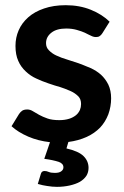

<svg xmlns="http://www.w3.org/2000/svg" viewBox="-20 -541 479 739"><path d="M401.9 -457.5 374 -413.1Q369.1 -405.3 363.3 -401.9Q358.4 -398.4 349.6 -398.4Q339.8 -398.4 330.6 -403.3Q327.1 -404.8 319.1 -408.7Q311 -412.6 306.6 -415Q294.9 -420.4 275.9 -425.8Q257.3 -431.2 234.9 -431.2Q198.2 -431.2 178.2 -415.5Q157.2 -399.4 157.2 -375Q157.2 -358.4 168 -347.7Q180.2 -335 196.3 -327.6Q217.3 -317.9 236.3 -312.5Q251.5 -308.1 282.7 -297.4Q295.4 -293 328.1 -279.3Q351.1 -269 368.7 -253.4Q385.7 -237.8 397 -215.3Q407.7 -192.4 407.7 -162.6Q407.7 -130.9 397 -101.1Q385.7 -71.8 365.7 -50.3Q343.8 -27.8 314 -14.2Q281.7 0.5 243.2 5.4L235.8 30.3Q282.7 41 301.8 60.1Q320.8 79.1 320.8 105Q320.8 122.1 312.5 135.7Q303.2 149.4 287.6 158.7Q272 167.5 248.5 172.9Q224.6 178.2 199.2 178.2Q181.6 178.2 161.1 174.8Q146 172.9 125.5 167L137.2 128.4Q140.1 117.2 151.4 117.2Q159.7 117.2 167 120.6Q175.8 124.5 190.9 124.5Q208 124.5 215.8 118.2Q224.1 112.3 224.1 103Q224.1 88.4 206.1 82Q183.6 74.7 150.4 70.3L172.4 6.3Q126 1 88.9 -15.1Q49.3 -32.2 24.4 -55.2L53.2 -102.1Q59.1 -110.8 65.9 -115.2Q73.2 -119.6 85 -119.6Q96.2 -119.6 106.9 -112.8Q111.8 -109.4 130.4 -99.1Q144.5 -91.3 162.6 -85Q180.2 -78.6 208.5 -78.6Q229.5 -78.6 246.6 -84Q260.7 -88.4 272.5 -97.7Q282.2 -106 287.6 -117.7Q292 -128.4 292 -140.6Q292 -159.2 281.7 -169.9Q269 -182.6 252.9 -189.9Q227.1 -201.2 212.4 -205.6Q191.4 -211.4 166 -220.2Q140.1 -229 119.6 -238.8Q97.7 -248.5 79.1 -266.1Q60.1 -283.7 50.3 -306.6Q39.6 -330.1 39.6 -364.3Q39.6 -396.5 51.8 -424.3Q64 -452.6 88.9 -474.6Q113.3 -496.1 149.4 -508.3Q186 -521 232.9 -521Q286.1 -521 329.6 -503.4Q373 -485.8 401.9 -457.5Z"/></svg>

Font: Lato-SemiBold
Style: Bold
Weight: 500
Designer: Lukasz Dziedzic with Adam Twardoch and Botio Nikoltchev
Foundry: tyPoland Lukasz Dziedzic
Version: ""